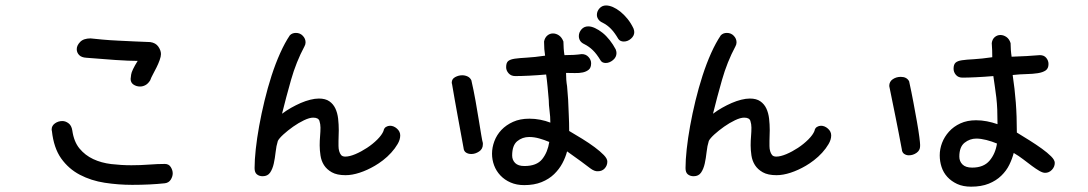

<svg xmlns="http://www.w3.org/2000/svg" viewBox="-20 -703 4063 717"><path d="M173.8 -213.9Q172.9 -215.8 172.9 -219.7Q172.9 -233.4 185.1 -242.2Q197.3 -251 212.9 -251Q224.6 -251 235.8 -242.7Q247.1 -234.4 250 -215.8Q255.9 -173.8 276.9 -148.4Q297.9 -123 328.1 -108.9Q358.4 -94.7 395.5 -90.3Q432.6 -85.9 470.7 -85.9Q504.9 -85.9 537.1 -88.4Q569.3 -90.8 595.7 -90.8Q610.4 -90.8 617.7 -79.1Q625 -67.4 625 -55.7Q625 -43.9 617.7 -32.2Q610.4 -20.5 595.7 -18.6Q541 -12.7 473.6 -12.7Q421.9 -12.7 371.1 -20.5Q320.3 -28.3 278.3 -50.3Q236.3 -72.3 208.5 -111.3Q180.7 -150.4 173.8 -213.9ZM302.7 -487.3Q284.2 -488.3 275.4 -497.6Q266.6 -506.8 266.6 -519.5Q266.6 -533.2 279.3 -546.4Q292 -559.6 318.4 -559.6Q335.9 -557.6 362.8 -555.2Q389.6 -552.7 420.4 -551.3Q451.2 -549.8 482.9 -548.3Q514.6 -546.9 541 -545.9Q561.5 -543 571.3 -528.8Q581.1 -514.6 581.1 -501Q581.1 -492.2 576.2 -478.5Q571.3 -464.8 564.5 -451.2Q557.6 -437.5 550.8 -424.8Q543.9 -412.1 541 -403.3Q533.2 -390.6 523.4 -385.3Q513.7 -379.9 502.9 -379.9Q489.3 -379.9 478.5 -387.2Q467.8 -394.5 467.8 -408.2Q467.8 -409.2 469.7 -424.3Q471.7 -439.5 494.1 -475.6Q462.9 -475.6 411.1 -479Q359.4 -482.4 302.7 -487.3Z M1062.5 -571.3Q1071.3 -580.1 1085 -580.1Q1100.6 -580.1 1110.8 -569.3Q1121.1 -558.6 1121.1 -544.9Q1121.1 -537.1 1117.2 -530.3Q1085.9 -471.7 1066.9 -404.8Q1047.9 -337.9 1033.2 -278.3Q1048.8 -290 1066.9 -300.3Q1085 -310.5 1103 -318.4Q1121.1 -326.2 1138.7 -330.6Q1156.2 -335 1170.9 -335Q1195.3 -335 1210 -324.7Q1224.6 -314.5 1232.4 -297.9Q1240.2 -281.2 1242.7 -259.8Q1245.1 -238.3 1245.1 -216.8Q1245.1 -206.1 1244.6 -196.8Q1244.1 -187.5 1244.1 -176.8Q1244.1 -168 1244.1 -157.7Q1244.1 -147.5 1246.6 -138.7Q1249 -129.9 1253.9 -124Q1258.8 -118.2 1269.5 -118.2Q1285.2 -118.2 1307.1 -127.4Q1329.1 -136.7 1350.6 -150.9Q1372.1 -165 1389.2 -182.1Q1406.2 -199.2 1412.1 -213.9Q1414.1 -224.6 1421.4 -229Q1428.7 -233.4 1436.5 -233.4Q1450.2 -233.4 1462.4 -222.7Q1474.6 -211.9 1474.6 -197.3Q1474.6 -181.6 1464.8 -165Q1455.1 -148.4 1440.9 -132.8Q1426.8 -117.2 1410.2 -104.5Q1393.6 -91.8 1379.9 -84Q1351.6 -67.4 1323.2 -58.1Q1294.9 -48.8 1270.5 -48.8Q1238.3 -48.8 1219.2 -59.6Q1200.2 -70.3 1189.9 -86.4Q1179.7 -102.5 1176.8 -122.6Q1173.8 -142.6 1173.8 -160.2Q1173.8 -177.7 1175.3 -194.8Q1176.8 -211.9 1176.8 -226.6Q1176.8 -239.3 1172.9 -251.5Q1168.9 -263.7 1149.4 -263.7Q1135.7 -263.7 1115.2 -253.9Q1094.7 -244.1 1074.7 -230Q1054.7 -215.8 1038.6 -201.2Q1022.5 -186.5 1017.6 -176.8Q1011.7 -158.2 1009.3 -135.3Q1006.8 -112.3 1002.4 -92.3Q998 -72.3 988.8 -58.6Q979.5 -44.9 960.9 -44.9Q948.2 -44.9 939.5 -51.8Q930.7 -58.6 930.7 -75.2Q930.7 -105.5 935.1 -146Q939.5 -186.5 947.8 -232.4Q956.1 -278.3 967.8 -326.7Q979.5 -375 994.1 -420.4Q1008.8 -465.8 1026.4 -504.9Q1043.9 -543.9 1062.5 -571.3Z M1668 -389.6Q1667 -391.6 1667 -394.5Q1667 -408.2 1679.7 -415Q1692.4 -421.9 1706.1 -421.9Q1716.8 -421.9 1726.1 -417.5Q1735.4 -413.1 1740.2 -403.3Q1749 -365.2 1755.9 -326.2Q1762.7 -287.1 1768.1 -254.4Q1773.4 -221.7 1777.3 -198.2Q1781.2 -174.8 1783.2 -168.9V-164.1Q1783.2 -146.5 1769 -137.2Q1754.9 -127.9 1740.2 -127.9Q1728.5 -127.9 1720.2 -133.3Q1711.9 -138.7 1710.9 -151.4L1688.5 -273.4Q1683.6 -301.8 1678.2 -330.6Q1672.9 -359.4 1668 -389.6ZM1904.3 -418.9Q1888.7 -418.9 1879.4 -429.2Q1870.1 -439.5 1870.1 -452.1Q1870.1 -468.8 1877.9 -475.1Q1885.7 -481.4 1902.8 -483.9Q1919.9 -486.3 1947.8 -487.8Q1975.6 -489.3 2015.6 -495.1Q2013.7 -506.8 2012.7 -519.5Q2011.7 -532.2 2011.7 -547.9Q2014.6 -562.5 2023.9 -570.3Q2033.2 -578.1 2044.9 -578.1Q2056.6 -578.1 2067.4 -570.8Q2078.1 -563.5 2084 -547.9Q2084 -536.1 2085 -522.5Q2085.9 -508.8 2087.9 -497.1Q2105.5 -497.1 2122.1 -498Q2138.7 -499 2152.3 -501Q2168 -501 2177.7 -490.2Q2187.5 -479.5 2187.5 -466.8Q2187.5 -450.2 2178.7 -442.9Q2169.9 -435.5 2156.7 -432.6Q2143.6 -429.7 2126.5 -430.2Q2109.4 -430.7 2093.8 -430.7Q2093.8 -418 2094.7 -405.3Q2095.7 -392.6 2097.7 -380.9L2101.6 -331.1Q2102.5 -304.7 2104 -274.4Q2105.5 -244.1 2105.5 -213.9Q2128.9 -200.2 2154.3 -184.6Q2179.7 -168.9 2200.7 -153.3Q2221.7 -137.7 2234.9 -124Q2248 -110.4 2248 -99.6Q2248 -85 2238.3 -74.2Q2228.5 -63.5 2212.9 -63.5Q2200.2 -62.5 2184.6 -74.2Q2168.9 -85.9 2149.4 -100.6L2097.7 -137.7Q2091.8 -115.2 2080.1 -93.3Q2068.4 -71.3 2049.3 -52.7Q2030.3 -34.2 2002.4 -22.9Q1974.6 -11.7 1937.5 -11.7Q1909.2 -11.7 1886.7 -21.5Q1864.3 -31.2 1848.6 -47.9Q1833 -64.5 1825.2 -85.4Q1817.4 -106.4 1817.4 -128.9Q1817.4 -152.3 1826.2 -175.8Q1835 -199.2 1852.5 -217.8Q1870.1 -236.3 1896 -248Q1921.9 -259.8 1957 -259.8Q1977.5 -259.8 1997.6 -255.9Q2017.6 -252 2035.2 -245.1Q2035.2 -267.6 2032.2 -289.6Q2029.3 -311.5 2029.3 -329.1Q2027.3 -352.5 2024.9 -378.4Q2022.5 -404.3 2019.5 -424.8Q1987.3 -421.9 1956.5 -420.4Q1925.8 -418.9 1904.3 -418.9ZM2031.2 -172.9Q2012.7 -180.7 1993.7 -186Q1974.6 -191.4 1956.1 -191.4Q1930.7 -191.4 1911.6 -175.8Q1892.6 -160.2 1892.6 -122.1Q1892.6 -105.5 1903.8 -94.2Q1915 -83 1938.5 -83Q1984.4 -83 2004.9 -108.9Q2025.4 -134.8 2031.2 -172.9ZM2162.1 -538.1Q2151.4 -543 2146.5 -550.8Q2141.6 -558.6 2141.6 -568.4Q2141.6 -582 2151.4 -593.3Q2161.1 -604.5 2176.8 -604.5Q2188.5 -604.5 2202.1 -598.1Q2215.8 -591.8 2230 -580.6Q2244.1 -569.3 2256.8 -553.2Q2269.5 -537.1 2279.3 -518.6Q2282.2 -510.7 2282.2 -504.9Q2282.2 -489.3 2269 -478.5Q2255.9 -467.8 2242.2 -467.8Q2228.5 -467.8 2222.7 -477.5Q2208 -502 2193.8 -515.6Q2179.7 -529.3 2162.1 -538.1ZM2230.5 -618.2Q2219.7 -623 2214.4 -630.9Q2209 -638.7 2209 -647.5Q2209 -661.1 2218.8 -671.9Q2228.5 -682.6 2243.2 -682.6Q2254.9 -682.6 2268.6 -676.8Q2282.2 -670.9 2296.4 -659.7Q2310.5 -648.4 2323.2 -632.8Q2335.9 -617.2 2345.7 -596.7Q2348.6 -588.9 2348.6 -583Q2348.6 -569.3 2336.4 -558.6Q2324.2 -547.9 2309.6 -547.9Q2295.9 -547.9 2289.1 -557.6Q2275.4 -581.1 2261.7 -595.2Q2248 -609.4 2230.5 -618.2Z M2671.9 -571.3Q2680.7 -580.1 2694.3 -580.1Q2710 -580.1 2720.2 -569.3Q2730.5 -558.6 2730.5 -544.9Q2730.5 -537.1 2726.6 -530.3Q2695.3 -471.7 2676.3 -404.8Q2657.2 -337.9 2642.6 -278.3Q2658.2 -290 2676.3 -300.3Q2694.3 -310.5 2712.4 -318.4Q2730.5 -326.2 2748 -330.6Q2765.6 -335 2780.3 -335Q2804.7 -335 2819.3 -324.7Q2834 -314.5 2841.8 -297.9Q2849.6 -281.2 2852.1 -259.8Q2854.5 -238.3 2854.5 -216.8Q2854.5 -206.1 2854 -196.8Q2853.5 -187.5 2853.5 -176.8Q2853.5 -168 2853.5 -157.7Q2853.5 -147.5 2856 -138.7Q2858.4 -129.9 2863.3 -124Q2868.2 -118.2 2878.9 -118.2Q2894.5 -118.2 2916.5 -127.4Q2938.5 -136.7 2960 -150.9Q2981.4 -165 2998.5 -182.1Q3015.6 -199.2 3021.5 -213.9Q3023.4 -224.6 3030.8 -229Q3038.1 -233.4 3045.9 -233.4Q3059.6 -233.4 3071.8 -222.7Q3084 -211.9 3084 -197.3Q3084 -181.6 3074.2 -165Q3064.5 -148.4 3050.3 -132.8Q3036.1 -117.2 3019.5 -104.5Q3002.9 -91.8 2989.3 -84Q2960.9 -67.4 2932.6 -58.1Q2904.3 -48.8 2879.9 -48.8Q2847.7 -48.8 2828.6 -59.6Q2809.6 -70.3 2799.3 -86.4Q2789.1 -102.5 2786.1 -122.6Q2783.2 -142.6 2783.2 -160.2Q2783.2 -177.7 2784.7 -194.8Q2786.1 -211.9 2786.1 -226.6Q2786.1 -239.3 2782.2 -251.5Q2778.3 -263.7 2758.8 -263.7Q2745.1 -263.7 2724.6 -253.9Q2704.1 -244.1 2684.1 -230Q2664.1 -215.8 2647.9 -201.2Q2631.8 -186.5 2627 -176.8Q2621.1 -158.2 2618.7 -135.3Q2616.2 -112.3 2611.8 -92.3Q2607.4 -72.3 2598.1 -58.6Q2588.9 -44.9 2570.3 -44.9Q2557.6 -44.9 2548.8 -51.8Q2540 -58.6 2540 -75.2Q2540 -105.5 2544.4 -146Q2548.8 -186.5 2557.1 -232.4Q2565.4 -278.3 2577.1 -326.7Q2588.9 -375 2603.5 -420.4Q2618.2 -465.8 2635.7 -504.9Q2653.3 -543.9 2671.9 -571.3Z M3300.8 -381.8Q3300.8 -398.4 3314 -407.2Q3327.1 -416 3343.8 -416Q3366.2 -416 3375 -399.4Q3383.8 -359.4 3391.1 -320.3Q3398.4 -281.2 3404.3 -248Q3410.2 -214.8 3413.1 -191.9Q3416 -168.9 3416 -163.1V-157.2Q3416 -141.6 3402.8 -132.3Q3389.6 -123 3374 -123Q3364.3 -123 3356.4 -128.4Q3348.6 -133.8 3347.7 -145.5Q3341.8 -177.7 3335.9 -207.5Q3330.1 -237.3 3324.2 -266.6ZM3574.2 -413.1Q3558.6 -413.1 3549.8 -423.3Q3541 -433.6 3541 -446.3Q3541 -461.9 3548.3 -468.8Q3555.7 -475.6 3572.3 -478Q3588.9 -480.5 3616.7 -481.9Q3644.5 -483.4 3685.5 -489.3Q3685.5 -502 3685.1 -514.6Q3684.6 -527.3 3683.6 -542Q3685.5 -556.6 3694.8 -564.5Q3704.1 -572.3 3715.8 -572.3Q3727.5 -572.3 3738.3 -564.9Q3749 -557.6 3753.9 -542Q3753.9 -530.3 3754.9 -516.6Q3755.9 -502.9 3757.8 -491.2Q3818.4 -493.2 3863.3 -497.1Q3878.9 -497.1 3887.2 -486.8Q3895.5 -476.6 3895.5 -463.9Q3895.5 -447.3 3884.8 -439.9Q3874 -432.6 3855.5 -429.7Q3836.9 -426.8 3812.5 -426.3Q3788.1 -425.8 3761.7 -422.9Q3769.5 -371.1 3773.4 -320.3Q3777.3 -269.5 3777.3 -208Q3799.8 -194.3 3824.7 -178.7Q3849.6 -163.1 3870.6 -147.9Q3891.6 -132.8 3905.3 -119.1Q3918.9 -105.5 3918.9 -94.7Q3918.9 -80.1 3908.2 -68.8Q3897.5 -57.6 3882.8 -57.6Q3874 -57.6 3861.3 -64.9Q3848.6 -72.3 3833.5 -83.5Q3818.4 -94.7 3801.3 -107.9Q3784.2 -121.1 3765.6 -131.8Q3759.8 -109.4 3749 -87.4Q3738.3 -65.4 3719.2 -46.9Q3700.2 -28.3 3672.4 -17.1Q3644.5 -5.9 3606.4 -5.9Q3576.2 -5.9 3554.2 -16.1Q3532.2 -26.4 3517.6 -42.5Q3502.9 -58.6 3496.1 -79.6Q3489.3 -100.6 3489.3 -123Q3489.3 -146.5 3498 -169.4Q3506.8 -192.4 3523.9 -211.4Q3541 -230.5 3566.4 -242.2Q3591.8 -253.9 3625 -253.9Q3645.5 -253.9 3665.5 -250Q3685.5 -246.1 3705.1 -239.3Q3705.1 -269.5 3704.1 -293.5Q3703.1 -317.4 3700.7 -338.4Q3698.2 -359.4 3695.3 -378.9Q3692.4 -398.4 3689.5 -418.9Q3655.3 -416 3625 -414.6Q3594.7 -413.1 3574.2 -413.1ZM3703.1 -167Q3684.6 -174.8 3663.6 -180.2Q3642.6 -185.5 3626 -185.5Q3601.6 -185.5 3582 -169.9Q3562.5 -154.3 3562.5 -118.2Q3562.5 -100.6 3574.2 -88.9Q3585.9 -77.1 3610.4 -77.1Q3653.3 -77.1 3675.3 -103Q3697.3 -128.9 3703.1 -167Z"/></svg>

Font: Gamja Flower
Style: Regular
Weight: 400
Designer: YoonDesign Inc.
Foundry: YoonDesign Inc.
Version: Version 3.00;build 20171102